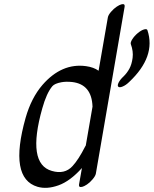

<svg xmlns="http://www.w3.org/2000/svg" viewBox="-20 -858 737 920"><path d="M561.2 -837Q579.6 -842 577.2 -826L439.3 -26Q437.3 -15 423.9 1Q410.5 17 396.7 26Q382.9 35 374.8 37Q356.3 42 358.7 26L372.6 -53Q316.1 10 260.4 30Q204.6 50 159.8 37Q21.3 -4 102.6 -293Q130 -389 183.4 -451Q275.7 -557 392.3 -541Q428.9 -536 452.4 -519L496.7 -774Q498.7 -786 512.1 -801.5Q525.5 -817 539.2 -826Q553 -835 561.2 -837ZM423.3 -347Q419.7 -454 325.7 -465Q296.9 -468 274.6 -464Q242.1 -458 230.9 -445Q203 -412 182.7 -339Q107.4 -73 228.4 -39Q289.8 -21 327.4 -62Q356.1 -93 387.6 -155Q388.8 -158 391.1 -161ZM686.5 -713Q728.4 -587 598.8 -465Q583.5 -450 567.9 -443.5Q552.3 -437 546.8 -442.5Q541.3 -448 548.5 -462.5Q555.8 -477 572.1 -492Q588.5 -508 599.8 -528.5Q611.1 -549 615.4 -580.5Q619.6 -612 606.7 -647Q604.4 -655 614.2 -670.5Q624.1 -686 640.3 -699.5Q656.5 -713 670.3 -717Q684.2 -721 686.5 -713Z"/></svg>

Font: Kavivanar
Style: Regular
Weight: 400
Designer: Tharique Azeez
Foundry: Tharique Azeez
Version: Version 1.88